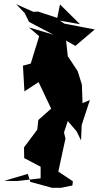

<svg xmlns="http://www.w3.org/2000/svg" viewBox="-81 -864 470 912"><path d="M63 0 166 28H210L263 17L265 -3L196 -49L230 -206L223 -235L241 -289L283 -240L304 -197L307 -270L346 -389L311 -374L308 -462L288 -526L241 -597L233 -671L277 -646L369 -724L224 -752L204 -766L299 -749L204 -843L191 -779L100 -809L77 -808L-4 -844L36 -802L57 -760L173 -699L56 -734L105 -692L65 -562L28 -552L35 -430L185 -528L89 -502L162 -348L101 -294L96 -248L33 -164L34 -113L112 -72V-17L0 -4L-61 -5L51 -38Z"/></svg>

Font: Hussar Lance
Style: ExBd
Weight: 700
Foundry: Cannot Into Space Fonts, PlusOne Fonts
Version: Version 2.270